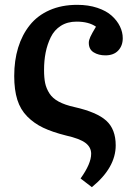

<svg xmlns="http://www.w3.org/2000/svg" viewBox="-20 -545 551 798"><path d="M361.8 232.9 314.9 196.8Q358.9 135.3 358.9 94.2Q358.9 66.9 335.4 49.1Q312 31.2 253.9 18.1Q197.3 3.9 159.4 -14.2Q121.6 -32.2 93.3 -60.8Q64.9 -89.4 52 -130.4Q39.1 -171.4 39.1 -229Q39.1 -293.5 55.4 -346.9Q71.8 -400.4 103.8 -440.4Q135.7 -480.5 186 -502.7Q236.3 -524.9 300.8 -524.9Q347.2 -524.9 384.5 -512.5Q421.9 -500 444.3 -479.7Q466.8 -459.5 478.5 -435.3Q490.2 -411.1 490.2 -386.2Q490.2 -355 471.4 -335Q452.6 -314.9 418 -314.9Q389.6 -314.9 369.4 -327.4Q349.1 -339.8 349.1 -367.2Q349.1 -377.9 355.5 -391.8Q361.8 -405.8 378.9 -434.1Q349.1 -455.1 297.9 -455.1Q260.3 -455.1 232.9 -437.7Q205.6 -420.4 190.9 -390.1Q176.3 -359.9 169.7 -326.4Q163.1 -293 163.1 -253.9Q163.1 -221.7 167.7 -199.5Q172.4 -177.2 185.5 -156.7Q198.7 -136.2 224.1 -122.6Q249.5 -108.9 289.1 -100.1Q382.3 -79.1 421.6 -43.5Q460.9 -7.8 460.9 59.1Q460.9 151.9 361.8 232.9Z"/></svg>

Font: Literata Book SemiBold
Style: Regular
Weight: 600
Designer: Latin by Veronika Burian and Jose Scaglione. Greek by Irene Vlachou. Cyrillic by Vera Evstafieva
Foundry: TypeTogether
Version: Version 2.003;PS 002.003;hotconv 1.0.88;makeotf.lib2.5.64775